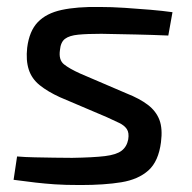

<svg xmlns="http://www.w3.org/2000/svg" viewBox="-20 -520 550 551"><path d="M265 -500Q300 -500 338 -497.5Q376 -495 411.5 -492Q447 -489 475 -485L463 -418Q417 -420 370.5 -421Q324 -422 271 -423Q230 -423 204.5 -420.5Q179 -418 166.5 -408.5Q154 -399 152 -376Q148 -348 163.5 -335.5Q179 -323 210 -309L343 -252Q381 -237 404.5 -219Q428 -201 437.5 -176Q447 -151 442 -112Q435 -57 406 -31Q377 -5 328.5 3Q280 11 211 11Q166 11 137.5 9Q109 7 82.5 4Q56 1 19 -4L29 -71Q52 -69 79.5 -68.5Q107 -68 134.5 -67.5Q162 -67 187 -67Q248 -68 281 -72Q314 -76 329 -87.5Q344 -99 348 -120Q351 -139 344 -149.5Q337 -160 322.5 -167Q308 -174 286 -184L152 -241Q117 -257 94 -275.5Q71 -294 62.5 -320.5Q54 -347 58 -383Q64 -431 88.5 -456.5Q113 -482 157 -491.5Q201 -501 265 -500Z"/></svg>

Font: Exo 2 Medium
Style: Italic
Weight: 500
Italic angle: -8°
Designer: Natanael Gama
Foundry: Natanael Gama
Version: Version 2.010